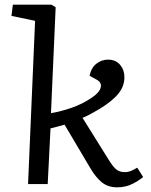

<svg xmlns="http://www.w3.org/2000/svg" viewBox="-20 -787 645 821"><path d="M130 -698 29 -719 35 -767H200L218 -756L198 -303Q243 -311 287.5 -326.5Q332 -342 372 -369Q405 -391 410.5 -412.5Q416 -434 394 -446L363 -463Q370 -497 392 -514.5Q414 -532 442 -532Q475 -532 493.5 -510Q512 -488 512 -457Q512 -419 487 -387.5Q462 -356 407 -322Q385 -309 368.5 -300Q352 -291 333 -283L444 -105Q461 -77 475.5 -64Q490 -51 513 -51Q529 -51 542 -57Q555 -63 567 -70L592 -30Q576 -16 547 -1Q518 14 481 14Q442 14 416 -7Q390 -28 368 -65L256 -254Q241 -250 225.5 -245.5Q210 -241 196 -238L184 0H100Z"/></svg>

Font: Literata 7pt
Style: Italic
Weight: 400
Italic angle: -2°
Designer: Latin by Veronika Burian and Jose Scaglione. Greek by Irene Vlachou. Cyrillic by Vera Evstafieva
Foundry: TypeTogether
Version: Version 3.002